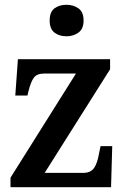

<svg xmlns="http://www.w3.org/2000/svg" viewBox="-20 -784 526 804"><path d="M24 0V-40L298 -476H165Q135 -476 122 -459Q109 -442 99 -401L95 -384H44L55 -536H441V-494L167 -60H327Q360 -60 374 -80.5Q388 -101 395 -143L401 -172H450L445 0ZM259 -632Q228 -632 208 -647.5Q188 -663 188 -698Q188 -734 208 -749Q228 -764 259 -764Q287 -764 308.5 -749Q330 -734 330 -698Q330 -663 308.5 -647.5Q287 -632 259 -632Z"/></svg>

Font: Noto Serif SemiCondensed SemiBold
Style: Regular
Weight: 600
Width: 4
Designer: Monotype Design Team
Foundry: Monotype Imaging Inc.
Version: Version 2.013; ttfautohint (v1.8.4.7-5d5b)